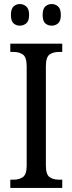

<svg xmlns="http://www.w3.org/2000/svg" viewBox="-20 -930 358 950"><path d="M31 0V-41H48Q75 -41 93.5 -54Q112 -67 112 -111V-601Q112 -647 93.5 -660Q75 -673 48 -673H31V-714H288V-673H271Q243 -673 225 -660Q207 -647 207 -601V-112Q207 -67 225 -54Q243 -41 271 -41H288V0ZM236 -803Q217 -803 204 -814.5Q191 -826 191 -856Q191 -886 204 -898Q217 -910 236 -910Q254 -910 267.5 -898Q281 -886 281 -856Q281 -826 267.5 -814.5Q254 -803 236 -803ZM78 -803Q60 -803 47 -814.5Q34 -826 34 -856Q34 -886 47 -898Q60 -910 78 -910Q96 -910 110 -898Q124 -886 124 -856Q124 -826 110 -814.5Q96 -803 78 -803Z"/></svg>

Font: Noto Serif Myanmar Cond
Style: Regular
Weight: 400
Width: 3
Designer: Ben Mitchell and the Monotype Design Team
Foundry: Monotype Imaging Inc.
Version: Version 2.106; ttfautohint (v1.8.4.7-5d5b)